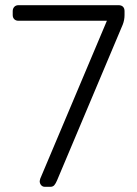

<svg xmlns="http://www.w3.org/2000/svg" viewBox="-20 -720 527 740"><path d="M153 0Q144 0 138.5 -6.5Q133 -13 133 -22L135 -31L392 -640H51Q41 -640 35 -646Q29 -652 29 -662V-677Q29 -687 35 -693.5Q41 -700 51 -700H437Q448 -700 454 -694Q460 -688 460 -677V-662Q460 -643 453 -625L200 -25Q195 -13 189.5 -6.5Q184 0 174 0Z"/></svg>

Font: Rubik AZ
Style: Regular
Weight: 300
Designer: Hubert and Fischer
Foundry: Hubert & Fischer
Version: Version 2.000